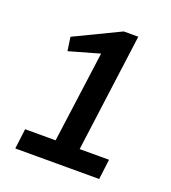

<svg xmlns="http://www.w3.org/2000/svg" viewBox="-99 -569 575 645"><g transform="rotate(20 189.0 -247.0)"><path d="M287 -494 231 -72H336L327 0H27L36 -72H145L189 -398L80 -367L73 -416L235 -494Z"/></g></svg>

Font: Rosario Medium
Style: Italic
Weight: 500
Italic angle: -8.05°
Version: Version 1.201